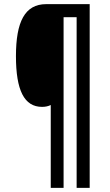

<svg xmlns="http://www.w3.org/2000/svg" viewBox="-20 -780 531 927"><path d="M413 127V-760H203C100 -760 57 -675 57 -509C57 -344 97 -264 183 -264C199 -264 213 -267 225 -273V127H287V-697H350V127Z"/></svg>

Font: Noto Sans Gurmukhi UI ExtraCondensed Medium
Style: Regular
Weight: 500
Width: 2
Designer: Jelle Bosma - Monotype Design Team
Foundry: Monotype Imaging Inc.
Version: Version 2.004